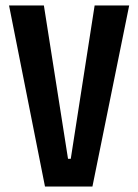

<svg xmlns="http://www.w3.org/2000/svg" viewBox="-20 -680 503 700"><path d="M144 0 13 -660H140L228 -101H238L325 -660H451L317 0Z"/></svg>

Font: Bricolage Grotesque 36pt Condensed SemiBold
Style: Regular
Weight: 600
Width: 3
Designer: Mathieu Triay
Foundry: Atelier Triay
Version: Version 1.001;gftools[0.9.33.dev8+g029e19f]